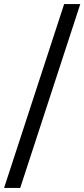

<svg xmlns="http://www.w3.org/2000/svg" viewBox="-32 -720 413 940"><path d="M-12 200 282 -700H361L67 200Z"/></svg>

Font: Space Grotesk Frontify
Style: Regular
Weight: 400
Designer: Florian Karsten
Version: Version 2.000